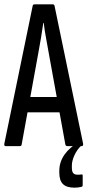

<svg xmlns="http://www.w3.org/2000/svg" viewBox="-21 -675 405 887"><path d="M5 0Q-3 0 -1 -11L130 -648Q131 -655 139 -655H222Q230 -655 231 -648L363 -11Q364 0 357 0H290Q283 0 281 -7L204 -431Q198 -466 191.5 -500.5Q185 -535 181 -569H179Q174 -535 168.5 -500.5Q163 -466 156 -430L79 -7Q78 0 71 0ZM94 -156 107 -227H251L267 -156ZM323 192Q287 192 270 175.5Q253 159 253 123V114Q253 74 276.5 40Q300 6 344 -19L353 -8L355 -3Q335 16 323 42Q311 68 311 90V100Q311 118 317.5 125Q324 132 336 132Q341 132 345.5 132Q350 132 355 131Q361 129 361 137V179Q361 187 356 188Q348 190 340 191Q332 192 323 192Z"/></svg>

Font: Sofia Sans Extra Condensed Medium
Style: Regular
Weight: 500
Version: Version 4.100